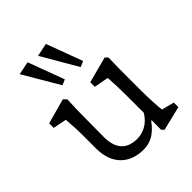

<svg xmlns="http://www.w3.org/2000/svg" viewBox="-222 -929 1074 1074"><g transform="rotate(-45 315.0 -391.5)"><path d="M523 -77C520 -101 515 -151 515 -249V-329C515 -391 515 -424 517 -495L502 -510L347 -469V-433L433 -417C436 -383 438 -326 438 -275V-136C404 -80 354 -59 309 -59C237 -59 184 -96 184 -198L185 -333C185 -391 186 -443 189 -492L171 -510L22 -469V-433L102 -417C105 -374 108 -331 108 -284V-183C108 -54 187 9 291 9C346 9 390 -13 436 -76L440 -75L439 -2L453 13L597 -22V-58ZM100 -780 225 -567 258 -581 178 -796ZM245 -780 369 -567 403 -581 323 -796Z"/></g></svg>

Font: TPK Tissa Web Quiz
Style: Regular
Weight: 400
Designer: Jacques Le Bailly, Suppakit Chalermlarp | Katatrad Co.,Ltd.
Foundry: Jacques Le Bailly, Cadson Demak Co.,Ltd.
Version: Version 5.000;Glyphs 3.1.2 (3151)